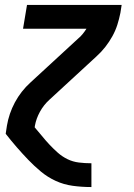

<svg xmlns="http://www.w3.org/2000/svg" viewBox="-20 -540 540 775"><path d="M348 215Q310 215 273.5 210Q237 205 204.5 190Q172 175 145 152.5Q118 130 94 105Q70 80 47 53.5Q24 27 3 0L8 -33Q12 -57 20 -80.5Q28 -104 40 -126.5Q52 -149 68 -169.5Q84 -190 104 -208L294 -383Q305 -392 313.5 -402.5Q322 -413 329 -424H73L89 -520H471L466 -488Q461 -463 453.5 -439.5Q446 -416 433.5 -393.5Q421 -371 405 -350.5Q389 -330 369 -312L179 -137Q156 -116 141 -88.5Q126 -61 121 -33L120 -26Q135 -9 149.5 9Q164 27 180 44Q196 61 213.5 76.5Q231 92 252.5 102.5Q274 113 298.5 116Q323 119 348 119H349V215Z"/></svg>

Font: Iosevka Term Curly
Style: Bold Italic
Weight: 700
Italic angle: -9°
Designer: Belleve Invis
Foundry: Belleve Invis
Version: Version 32.3.0